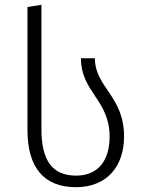

<svg xmlns="http://www.w3.org/2000/svg" viewBox="-20 -765 599 797"><path d="M94 -225C94 -69 163 12 295 12C427 12 495 -78 495 -198C495 -367 374 -402 374 -523H316C316 -383 435 -350 435 -198C435 -97 386 -36 296 -36C194 -36 152 -103 152 -229V-745L94 -736Z"/></svg>

Font: FiraGO Light
Style: Regular
Weight: 300
Designer: bBox Type
Foundry: bBox Type GmbH
Version: Version 1.001;PS 001.001;hotconv 1.0.88;makeotf.lib2.5.64775